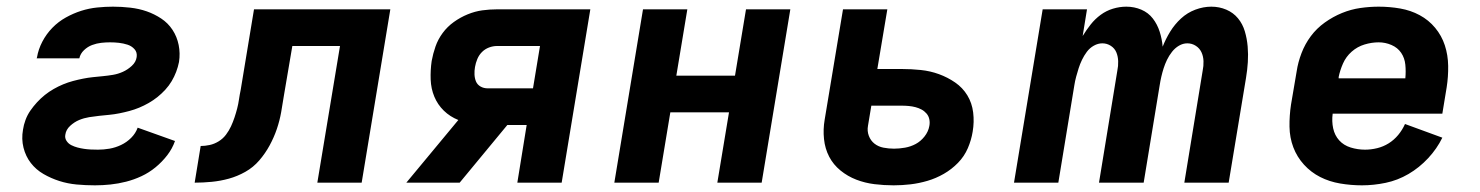

<svg xmlns="http://www.w3.org/2000/svg" viewBox="-20 -548 4440 576"><path d="M265 8Q237 8 210 5.5Q183 3 158 -5Q133 -13 110.5 -26Q88 -39 72.5 -59Q57 -79 50.5 -105Q44 -131 49 -159Q51 -173 56.5 -188Q62 -203 71 -216Q80 -229 91 -241Q102 -253 114.5 -263Q127 -273 141 -281Q155 -289 169.5 -295Q184 -301 199 -305Q214 -309 229 -312Q244 -315 258.5 -316.5Q273 -318 288.5 -319.5Q304 -321 319 -323.5Q334 -326 348.5 -332.5Q363 -339 375.5 -350.5Q388 -362 390 -377Q392 -391 383.5 -400.5Q375 -410 362.5 -414Q350 -418 337 -419.5Q324 -421 310 -421Q297 -421 283.5 -419.5Q270 -418 256.5 -413Q243 -408 232 -397.5Q221 -387 218 -373H90L91 -376Q95 -400 107 -423Q119 -446 137 -464.5Q155 -483 177.5 -495.5Q200 -508 223.5 -515.5Q247 -523 271.5 -525.5Q296 -528 319 -528Q345 -528 371 -525Q397 -522 420 -514Q443 -506 463.5 -492.5Q484 -479 497.5 -458.5Q511 -438 516 -413Q521 -388 517 -362Q514 -347 508.5 -332.5Q503 -318 495 -304.5Q487 -291 476 -279Q465 -267 452.5 -257Q440 -247 426 -239Q412 -231 397.5 -225Q383 -219 368 -215Q353 -211 338 -208Q323 -205 307.5 -203.5Q292 -202 277.5 -200.5Q263 -199 247.5 -196.5Q232 -194 217.5 -188Q203 -182 190.5 -170.5Q178 -159 176 -144Q174 -134 179.5 -125.5Q185 -117 194 -112.5Q203 -108 212.5 -105.5Q222 -103 232 -101.5Q242 -100 252.5 -99.5Q263 -99 274 -99Q291 -99 308.5 -102Q326 -105 343 -113Q360 -121 373.5 -134.5Q387 -148 393 -165L505 -125Q497 -102 481.5 -82Q466 -62 446.5 -46Q427 -30 404.5 -19.5Q382 -9 358.5 -3Q335 3 311.5 5.5Q288 8 265 8Z M932 0 1000 -410H857L832 -263Q828 -237 823.5 -211.5Q819 -186 810.5 -161Q802 -136 789 -112Q776 -88 758 -67Q740 -46 716 -32.5Q692 -19 666.5 -12Q641 -5 615 -2.5Q589 0 564 0L582 -110Q595 -110 609 -113Q623 -116 636 -124Q649 -132 658 -144Q667 -156 673 -169Q679 -182 683.5 -195.5Q688 -209 691.5 -222.5Q695 -236 697 -250Q699 -264 702 -278L742 -520H1151L1065 0Z M1359 0H1199L1355 -188Q1330 -198 1311.5 -216Q1293 -234 1283 -258Q1273 -282 1272 -309.5Q1271 -337 1275 -365Q1279 -387 1286.5 -408.5Q1294 -430 1308 -449Q1322 -468 1341.5 -482Q1361 -496 1383 -505Q1405 -514 1427 -517Q1449 -520 1471 -520H1751L1665 0H1532L1560 -173H1502ZM1443 -283H1579L1600 -410H1471Q1459 -410 1447 -405.5Q1435 -401 1426 -392Q1417 -383 1412 -371Q1407 -359 1405 -347Q1403 -336 1403.5 -324.5Q1404 -313 1408 -303.5Q1412 -294 1421.5 -288.5Q1431 -283 1443 -283Z M1823 0 1909 -520H2042L2009 -321H2185L2218 -520H2351L2265 0H2132L2167 -211H1991L1956 0Z M2661 8Q2632 8 2603.5 4.5Q2575 1 2549 -9Q2523 -19 2501.5 -36.5Q2480 -54 2467.5 -78Q2455 -102 2452 -131Q2449 -160 2454 -189L2509 -520H2642L2612 -341H2685Q2714 -341 2742.5 -338Q2771 -335 2797 -325.5Q2823 -316 2845.5 -300.5Q2868 -285 2882 -262Q2896 -239 2899.5 -210.5Q2903 -182 2898 -153Q2894 -128 2883.5 -103.5Q2873 -79 2854 -59.5Q2835 -40 2811.5 -26.5Q2788 -13 2762.5 -5.5Q2737 2 2711.5 5Q2686 8 2661 8ZM2662 -102Q2678 -102 2695 -105Q2712 -108 2727 -116Q2742 -124 2753.5 -138.5Q2765 -153 2768 -170Q2770 -180 2768 -190Q2766 -200 2759.5 -207.5Q2753 -215 2744.5 -219.5Q2736 -224 2726.5 -226.5Q2717 -229 2706.5 -230Q2696 -231 2686 -231H2594L2584 -171Q2581 -155 2586.5 -140.5Q2592 -126 2603.5 -117Q2615 -108 2630.5 -105Q2646 -102 2662 -102Z M3022 0 3108 -520H3241L3228 -440Q3239 -458 3252 -474.5Q3265 -491 3282 -503.5Q3299 -516 3319 -522Q3339 -528 3359 -528Q3383 -528 3404 -519Q3425 -510 3438.5 -492.5Q3452 -475 3459 -453Q3466 -431 3468 -408Q3477 -431 3490.5 -453Q3504 -475 3523 -492.5Q3542 -510 3566 -519Q3590 -528 3614 -528Q3638 -528 3659 -519Q3680 -510 3694 -493Q3708 -476 3714.5 -454Q3721 -432 3723 -408.5Q3725 -385 3723.5 -361.5Q3722 -338 3718 -314L3666 0H3533L3588 -336Q3591 -350 3590.5 -364.5Q3590 -379 3584.5 -391Q3579 -403 3567.5 -410.5Q3556 -418 3542 -418Q3529 -418 3517 -411Q3505 -404 3496 -392.5Q3487 -381 3481 -368.5Q3475 -356 3471 -343.5Q3467 -331 3464 -318Q3461 -305 3459 -292L3411 0H3277L3332 -336Q3335 -350 3334.5 -364.5Q3334 -379 3329 -391Q3324 -403 3312.5 -410.5Q3301 -418 3287 -418Q3274 -418 3261.5 -411Q3249 -404 3240.5 -392.5Q3232 -381 3226 -368.5Q3220 -356 3216 -343.5Q3212 -331 3208.5 -318Q3205 -305 3203 -292L3155 0Z M4066 8Q4033 8 4000.5 2.5Q3968 -3 3940.5 -17Q3913 -31 3892 -54Q3871 -77 3860 -106Q3849 -135 3848.5 -168Q3848 -201 3853 -234L3870 -334Q3874 -361 3884.5 -388.5Q3895 -416 3912.5 -439.5Q3930 -463 3954.5 -480.5Q3979 -498 4006 -509Q4033 -520 4061 -524Q4089 -528 4116 -528Q4149 -528 4180.5 -522.5Q4212 -517 4239 -502.5Q4266 -488 4285.5 -464.5Q4305 -441 4314.5 -412Q4324 -383 4324.5 -350.5Q4325 -318 4320 -286L4307 -207H3978Q3975 -184 3979.5 -163Q3984 -142 3997.5 -127Q4011 -112 4032 -105.5Q4053 -99 4075 -99Q4093 -99 4111.5 -103.5Q4130 -108 4146 -118Q4162 -128 4174.5 -143Q4187 -158 4195 -176L4307 -135Q4291 -102 4264.5 -73.5Q4238 -45 4205.5 -26Q4173 -7 4137 0.5Q4101 8 4066 8ZM3996 -313H4196Q4198 -334 4196 -354Q4194 -374 4183.5 -389.5Q4173 -405 4154.5 -413Q4136 -421 4116 -421Q4095 -421 4073.5 -414.5Q4052 -408 4035 -393Q4018 -378 4009 -357.5Q4000 -337 3996 -317Z"/></svg>

Font: Iosevka Aile Extrabold
Style: Italic
Weight: 800
Italic angle: -9°
Designer: Belleve Invis
Foundry: Belleve Invis
Version: Version 31.1.0; ttfautohint (v1.8.4)